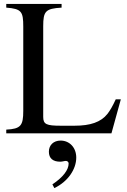

<svg xmlns="http://www.w3.org/2000/svg" viewBox="-20 -682 651 982"><path d="M598 -174H572C556 -139 543 -117 530 -100C496 -57 442 -39 361 -39H291C218 -39 201 -46 201 -84V-548C201 -625 213 -638 295 -643V-662H12V-643C90 -637 99 -623 99 -546V-115C99 -39 86 -23 12 -19V0H550ZM258 280C327 247 370 184 370 124C370 72 335 37 290 37C254 37 230 60 230 94C230 128 251 145 288 145C299 145 309 141 317 141C325 141 331 147 331 154C331 187 303 224 248 261Z"/></svg>

Font: XITS Math
Style: Regular
Weight: 400
Designer: MicroPress Inc., with final additions and corrections provided by Coen Hoffman, Elsevier (retired)
Version: Version 1.108